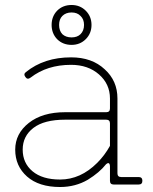

<svg xmlns="http://www.w3.org/2000/svg" viewBox="-20 -740 612 770"><path d="M209 -583Q187 -606 187 -640Q187 -674 209 -697Q232 -720 267 -720Q301 -720 324 -697Q347 -674 347 -640Q347 -606 324 -583Q301 -560 267 -560Q232 -560 209 -583ZM230 -676Q217 -663 217 -640Q217 -617 230 -603Q244 -590 267 -590Q290 -590 303 -603Q317 -617 317 -640Q317 -663 303 -676Q290 -690 267 -690Q244 -690 230 -676ZM421 -155V-245Q421 -260 406 -260H241Q157 -260 114 -227Q71 -194 71 -140Q71 -86 110.5 -53Q150 -20 221 -20Q303 -20 370 -87Q400 -117 421 -155ZM265 -510Q349 -510 400 -462Q451 -416 451 -345V-45Q451 -30 466 -30H536Q551 -30 551 -15Q551 0 536 0H436Q421 0 421 -15V-71Q421 -82 417 -85Q413 -88 405 -81Q379 -48 332 -19Q282 10 221 10Q136 10 88.5 -32Q41 -74 41 -140Q41 -204 95.5 -247Q150 -290 241 -290H406Q421 -290 421 -305V-345Q421 -403 377 -441.5Q333 -480 265 -480Q169 -480 103 -429Q90 -419 82 -431Q73 -443 84 -451Q157 -510 265 -510Z"/></svg>

Font: ClassicType
Style: Regular
Weight: 400
Version: Version 1.004